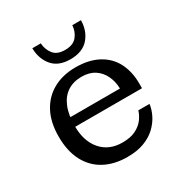

<svg xmlns="http://www.w3.org/2000/svg" viewBox="-171 -855 951 998"><g transform="rotate(-30 305.0 -356.5)"><path d="M309 12Q231 12 173 -19Q115 -50 83 -110.5Q51 -171 51 -258Q51 -344 83 -404Q115 -464 172.5 -495.5Q230 -527 306 -527L309 -469Q260 -469 224.5 -446Q189 -423 170 -377.5Q151 -332 151 -264Q151 -173 197.5 -119.5Q244 -66 324 -66Q373 -66 404.5 -82Q436 -98 453.5 -122Q471 -146 478 -170H545Q541 -138 525 -106Q509 -74 480.5 -47Q452 -20 409.5 -4Q367 12 309 12ZM99 -260V-316H452L552 -288V-260ZM452 -316Q451 -358 434.5 -393Q418 -428 386.5 -448.5Q355 -469 309 -469L306 -527Q386 -527 441.5 -497Q497 -467 524.5 -413Q552 -359 552 -288ZM306 -576Q235 -576 199 -618.5Q163 -661 162 -725H213Q215 -688 236.5 -660Q258 -632 306 -632Q355 -632 377.5 -660Q400 -688 402 -725H454Q453 -661 416 -618.5Q379 -576 306 -576Z"/></g></svg>

Font: Montagu Slab 24pt
Style: Regular
Weight: 400
Designer: Florian Karsten
Foundry: Florian Karsten
Version: Version 1.000